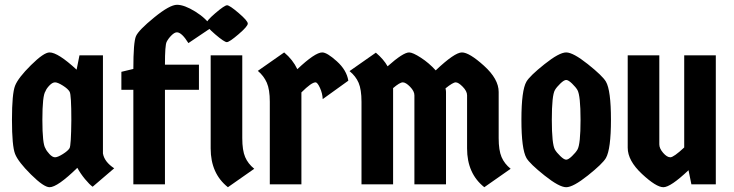

<svg xmlns="http://www.w3.org/2000/svg" viewBox="-20 -770 3065 802"><path d="M410 -539V-129Q416 -94 457 -67L367 10Q354 1 335 -22Q316 -45 303 -69Q220 12 187 12Q163 12 109.5 -41Q56 -94 43 -127Q30 -160 30 -269.5Q30 -379 43 -412Q56 -445 109.5 -498Q163 -551 187 -551Q222 -551 300 -479L312 -539ZM170 -389Q157 -371 157 -269.5Q157 -168 170 -150Q174 -140 186.5 -126.5Q199 -113 210 -113Q221 -113 242.5 -126.5Q264 -140 270.5 -151Q277 -162 278 -268Q278 -374 271 -386.5Q264 -399 242.5 -412.5Q221 -426 210 -426Q199 -426 186.5 -413Q174 -400 170 -389Z M487 -395V-470L537 -482Q537 -594 548 -619Q559 -644 624 -697Q689 -750 719.5 -750Q750 -750 796 -721.5Q842 -693 865 -656L767 -590Q739 -635 719 -635Q709 -635 696 -622Q683 -609 676 -595Q669 -581 669 -500H811V-395H669V0H537V-395Z M860 -539H992V-193Q992 -142 1004 -114Q1016 -86 1042 -65L932 12Q860 -45 860 -150ZM928.5 -748Q939 -748 977 -715.5Q1015 -683 1015 -671.5Q1015 -660 976.5 -627Q938 -594 927.5 -594Q917 -594 879 -626.5Q841 -659 841 -670.5Q841 -682 879.5 -715Q918 -748 928.5 -748Z M1239 0H1107V-345Q1107 -396 1094.5 -424.5Q1082 -453 1057 -474L1167 -551Q1203 -521 1222 -481Q1296 -551 1326 -551Q1346 -551 1387 -514Q1428 -477 1435 -433L1328 -356Q1327 -380 1316.5 -403Q1306 -426 1298 -426Q1281 -426 1239 -384Z M1843 0H1711V-372Q1711 -389 1693 -407.5Q1675 -426 1662.5 -426Q1650 -426 1622 -402V0H1490V-345Q1490 -396 1478 -424Q1466 -452 1440 -473L1550 -550Q1583 -522 1599 -493Q1664 -551 1689 -551Q1704 -551 1738 -529Q1772 -507 1800 -476Q1879 -551 1909.5 -551Q1940 -551 2001.5 -495.5Q2063 -440 2063 -386V-193Q2063 -142 2075 -114Q2087 -86 2113 -65L2003 12Q1931 -45 1931 -150V-372Q1931 -389 1913 -407.5Q1895 -426 1883.5 -426Q1872 -426 1841 -401Q1843 -391 1843 -386Z M2392 -145Q2405 -167 2405 -269Q2405 -371 2392 -394Q2385 -406 2369.5 -421Q2354 -436 2345 -436Q2336 -436 2320.5 -421Q2305 -406 2298 -394Q2285 -372 2285 -270Q2285 -168 2298 -145Q2305 -133 2320.5 -118Q2336 -103 2345 -103Q2354 -103 2369.5 -118Q2385 -133 2392 -145ZM2179 -110Q2158 -147 2158 -270Q2158 -393 2179 -429Q2193 -453 2254.5 -502Q2316 -551 2345 -551Q2374 -551 2435.5 -502Q2497 -453 2511 -429Q2532 -393 2532 -270Q2532 -147 2511 -110Q2497 -86 2435.5 -37Q2374 12 2345 12Q2316 12 2254.5 -37Q2193 -86 2179 -110Z M2602 -539H2734V-167Q2734 -150 2750 -131.5Q2766 -113 2780 -113Q2794 -113 2838 -154V-539H2970V0H2868L2856 -59Q2781 12 2751 12Q2721 12 2661.5 -43.5Q2602 -99 2602 -153Z"/></svg>

Font: Germania One
Style: Regular
Weight: 400
Designer: John Vargas Beltran
Foundry: John Vargas Beltran
Version: Version 1.001